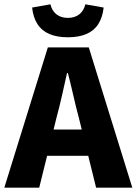

<svg xmlns="http://www.w3.org/2000/svg" viewBox="-28 -871 634 891"><path d="M-8 0 194 -651H384L586 0H418L338 -324Q325 -372 312.5 -427Q300 -482 287 -532H283Q272 -482 259.5 -427Q247 -372 234 -324L154 0ZM130 -148V-270H446V-148ZM287 -698Q237 -698 201.5 -713Q166 -728 146 -759Q126 -790 121 -836L206 -851Q213 -821 234 -804.5Q255 -788 287 -788Q319 -788 340 -804.5Q361 -821 368 -851L453 -836Q448 -790 428 -759Q408 -728 372.5 -713Q337 -698 287 -698Z"/></svg>

Font: Mada ExtraBold
Style: Regular
Weight: 800
Designer: Khaled Hosny
Version: Version 1.5